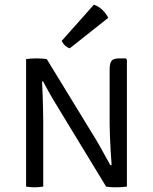

<svg xmlns="http://www.w3.org/2000/svg" viewBox="-20 -794 650 817"><path d="M91 -542.5Q100.5 -544 113 -544.8Q125.5 -545.5 135.5 -545.5Q147 -545.5 158.8 -544.8Q170.5 -544 179 -542.5L167 -448L159 -447Q160.5 -421.5 161.5 -388.2Q162.5 -355 163.2 -323.8Q164 -292.5 164 -273V0Q154 1.5 144.5 2.2Q135 3 127 3Q119 3 109.8 2.2Q100.5 1.5 91 0ZM223.5 -342Q215.5 -355 207.5 -368.5Q199.5 -382 192 -395.2Q184.5 -408.5 177.2 -421.8Q170 -435 163 -448L128.5 -488L179 -542.5L389 -199Q397 -185.5 404.8 -171.8Q412.5 -158 420.2 -144Q428 -130 435.5 -116.5Q443 -103 450 -90.5L481.5 -56.5L431.5 0ZM520 -540.5V0Q510 1.5 498 2.2Q486 3 475.5 3Q468 3 460 2.8Q452 2.5 444.8 1.8Q437.5 1 431.5 0L447 -90.5L455 -91.5Q453 -115 451 -148.8Q449 -182.5 447.8 -215.2Q446.5 -248 446.5 -268V-498.5Q446.5 -523.5 454.2 -534.5Q462 -545.5 486.5 -545.5H515ZM379.5 -774Q399.5 -767.5 416 -751.5Q432.5 -735.5 440.5 -718L277 -588.5Q266 -591.5 256.5 -600.5Q247 -609.5 242.5 -620Z"/></svg>

Font: Signika SC
Style: Regular
Weight: 300
Designer: Anna Giedryś
Foundry: Anna Giedryś
Version: Version 2.000